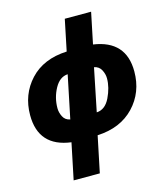

<svg xmlns="http://www.w3.org/2000/svg" viewBox="-141 -866 1042 1212"><g transform="rotate(-15 380.0 -260.0)"><path d="M359 240 408 4Q559 -3 647.5 -96Q736 -189 736 -326Q736 -527 528 -557L570 -760H398L356 -557Q202 -550 115.5 -456.5Q29 -363 29 -228Q29 -23 237 4L188 240ZM497 -417Q529 -411 543.5 -383.5Q558 -356 558 -328Q558 -268 527 -204Q496 -140 440 -137ZM207 -226Q207 -295 239.5 -354.5Q272 -414 325 -417L267 -137Q235 -143 221 -170.5Q207 -198 207 -226Z"/></g></svg>

Font: Noto Sans Display SemiCondensed Black
Style: Italic
Weight: 900
Width: 4
Designer: Monotype Design team
Foundry: Monotype Imaging Inc.
Version: 1.000